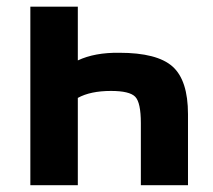

<svg xmlns="http://www.w3.org/2000/svg" viewBox="-20 -543 626 565"><path d="M209 -365.2Q258.8 -388.7 331.1 -387.7Q442.4 -387.7 487.8 -347.2Q533.2 -306.6 533.2 -207V2H394.5V-180.7Q394.5 -241.2 377.9 -258.3Q361.3 -275.4 306.6 -275.4Q246.1 -275.4 209 -254.9V2H69.3V-523.4H209Z"/></svg>

Font: Nasu
Style: Bold
Weight: 700
Designer: Ryoko NISHIZUKA (kana &amp; ideographs); Paul D. Hunt (Latin, Greek &amp; Cyrillic); Wenlong ZHANG (bopomofo); Sandoll C
Version: Version 2014.1215